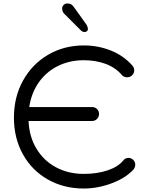

<svg xmlns="http://www.w3.org/2000/svg" viewBox="-20 -1071 844 1103"><path d="M757 -124Q757 -109 745 -95Q698 -46 619 -17Q540 12 461 12Q347 12 255.5 -39.5Q164 -91 112 -184Q60 -277 60 -395Q60 -514 112.5 -608.5Q165 -703 256.5 -756.5Q348 -810 461 -810Q543 -810 616 -781Q689 -752 739 -696Q751 -683 751 -667Q751 -650 739 -638.5Q727 -627 710 -627Q702 -627 694 -630Q686 -633 682 -638Q644 -683 587 -704Q530 -725 461 -725Q380 -725 313 -692Q246 -659 203 -598Q160 -537 148 -456H509Q526 -456 537.5 -444.5Q549 -433 549 -416Q549 -400 537.5 -388Q526 -376 509 -376H144Q148 -285 190 -216Q232 -147 302.5 -109.5Q373 -72 461 -72Q537 -72 597.5 -92Q658 -112 689 -150Q693 -156 701 -160Q709 -164 717 -164Q734 -164 745.5 -152.5Q757 -141 757 -124ZM443 -898 349 -992Q344 -996 340.5 -1005Q337 -1014 337 -1022Q337 -1034 345.5 -1042.5Q354 -1051 366 -1051Q381 -1051 389 -1046Q397 -1041 404 -1031L475 -932Q485 -917 485 -903Q485 -897 479.5 -892Q474 -887 467 -887Q453 -887 443 -898Z"/></svg>

Font: Tsukimi Rounded Medium
Style: Regular
Weight: 500
Designer: Takashi Funayama
Foundry: Takashi Funayama
Version: Version 1.032; ttfautohint (v1.8.3)